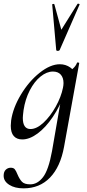

<svg xmlns="http://www.w3.org/2000/svg" viewBox="-41 -751 475 1052"><path d="M-21 212Q-21 190 -9.5 179Q2 168 18 168Q33 168 40 176.5Q47 185 55 205Q66 231 79.5 245Q93 259 125 259Q164 259 194.5 220Q225 181 244 77L297 -229L316 -246Q288 -169 248.5 -110.5Q209 -52 165 -19.5Q121 13 81 13Q51 13 34.5 -5.5Q18 -24 18 -62Q18 -71 20 -91Q30 -160 73.5 -232.5Q117 -305 176 -352Q235 -399 287 -399Q319 -399 344.5 -381Q370 -363 373 -328L325 -357Q339 -359 356.5 -373.5Q374 -388 381 -407Q383 -409 385 -409Q388 -409 391 -407.5Q394 -406 393 -405L310 53Q290 163 233 222Q176 281 88 281Q40 281 9.5 261.5Q-21 242 -21 212ZM304 -270Q307 -284 307 -296Q307 -325 292 -342Q277 -359 249 -359Q215 -359 181 -331.5Q147 -304 122 -255.5Q97 -207 88 -147Q84 -115 84 -105Q84 -44 126 -44Q160 -44 197.5 -79Q235 -114 264.5 -167Q294 -220 304 -270ZM257 -727 295 -588 384 -730Q385 -731 387 -731Q390 -731 393 -729.5Q396 -728 395 -726L286 -477Q283 -472 275 -472Q272 -472 269.5 -473.5Q267 -475 267 -477L245 -726Q245 -729 250.5 -729.5Q256 -730 257 -727Z"/></svg>

Font: Cormorant Infant Medium
Style: Italic
Weight: 500
Italic angle: -10°
Designer: Christian Thalmann (Catharsis Fonts)
Foundry: Catharsis Fonts
Version: Version 4.000